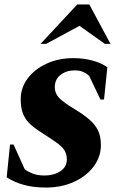

<svg xmlns="http://www.w3.org/2000/svg" viewBox="-20 -832 517 862"><path d="M186 10Q130 10 87 -2Q44 -14 10 -36L25 -183H41L91 -72Q104 -62 126 -53Q148 -44 180 -44Q221 -44 250.5 -63Q280 -82 280 -116Q280 -140 269.5 -157Q259 -174 233.5 -192Q208 -210 163 -239Q130 -260 110.5 -280Q91 -300 82 -325Q73 -350 73 -387Q73 -438 104 -479.5Q135 -521 188.5 -546Q242 -571 310 -571Q354 -571 394 -560.5Q434 -550 462 -530L447 -385H431L380 -492Q369 -502 353.5 -509Q338 -516 315 -516Q278 -516 252 -496Q226 -476 226 -440Q226 -413 245.5 -392.5Q265 -372 315 -342Q355 -318 381 -295.5Q407 -273 420 -246.5Q433 -220 433 -181Q433 -128 400.5 -84.5Q368 -41 312 -15.5Q256 10 186 10ZM162 -635 327 -812H381L476 -635H451L337 -716L187 -635Z"/></svg>

Font: Spectral SC ExtraBold
Style: Italic
Weight: 800
Italic angle: -10°
Designer: Jean-Baptiste Levee
Foundry: Production Type
Version: Version 2.001